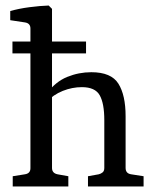

<svg xmlns="http://www.w3.org/2000/svg" viewBox="-20 -674 559 694"><path d="M25 -524H291V-481H25ZM26 0V-37L70 -44Q90 -47 90 -66V-571Q90 -590 70 -593L17 -601V-634Q48 -643 86.5 -648Q125 -653 156 -654L168 -642V-67Q168 -48 188 -44L227 -37V0ZM298 0V-37L337 -44Q345 -46 351 -51Q357 -56 357 -67V-240Q357 -300 340.5 -329.5Q324 -359 276 -359Q241 -359 207 -345.5Q173 -332 146 -304L149 -336Q181 -379 223 -396Q265 -413 310 -413Q382 -413 408 -371.5Q434 -330 434 -254V-67Q434 -47 454 -44L499 -37V0Z"/></svg>

Font: Rasa
Style: Regular
Weight: 400
Designer: Anna Giedrys (Yrsa+Rasa design), David Brezina (Yrsa art-direction, Rasa art-direction, design)
Foundry: Rosetta Type Foundry
Version: Version 2.004